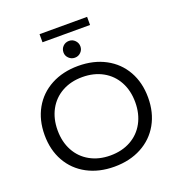

<svg xmlns="http://www.w3.org/2000/svg" viewBox="-173 -1140 1195 1290"><g transform="rotate(-20 425.0 -494.5)"><path d="M55 -350Q55 -457 101 -538.5Q147 -620 231 -665Q315 -710 425 -710Q535 -710 619 -665Q703 -620 749 -538.5Q795 -457 795 -350Q795 -243 749 -161.5Q703 -80 619 -35Q535 10 425 10Q315 10 231 -35Q147 -80 101 -161.5Q55 -243 55 -350ZM703 -350Q703 -433 668.5 -496.5Q634 -560 571 -595Q508 -630 425 -630Q343 -630 280 -595Q217 -560 182.5 -496.5Q148 -433 148 -350Q148 -267 182.5 -203.5Q217 -140 280 -105Q343 -70 425 -70Q508 -70 571 -105Q634 -140 668.5 -203.5Q703 -267 703 -350ZM485 -828Q485 -804 467.5 -786.5Q450 -769 425 -769Q400 -769 382 -786.5Q364 -804 364 -828Q364 -854 381.5 -871.5Q399 -889 425 -889Q450 -889 467.5 -871Q485 -853 485 -828ZM255 -999H595V-941H255Z"/></g></svg>

Font: Goli
Style: Regular
Weight: 400
Designer: jaikishan Patel
Foundry: MagicType
Version: Version 1.000